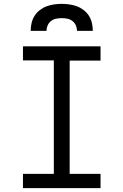

<svg xmlns="http://www.w3.org/2000/svg" viewBox="-20 -975 640 995"><path d="M99 0V-74H259V-662H99V-735H501V-661H341V-74H501V0ZM139 -815Q139 -835 143.5 -855Q148 -875 158.5 -892Q169 -909 185.5 -922Q202 -935 220.5 -942Q239 -949 259.5 -952Q280 -955 300 -955Q320 -955 340.5 -952Q361 -949 379.5 -942Q398 -935 414.5 -922Q431 -909 441.5 -892Q452 -875 456.5 -855Q461 -835 461 -815H379Q379 -830 373 -843.5Q367 -857 355.5 -866Q344 -875 329.5 -878Q315 -881 300 -881Q285 -881 270.5 -878Q256 -875 244.5 -866Q233 -857 227 -843.5Q221 -830 221 -815Z"/></svg>

Font: Iosevka Custom Extended
Style: Regular
Weight: 400
Width: 7
Monospace: yes
Designer: Belleve Invis
Foundry: Belleve Invis
Version: Version 11.2.4; ttfautohint (v1.8.4)